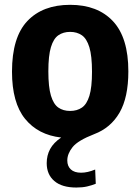

<svg xmlns="http://www.w3.org/2000/svg" viewBox="-20 -576 596 816"><path d="M304.5 221Q243 221 210.8 193.2Q178.5 165.5 178.5 117.5Q178.5 84.5 193 57.5Q207.5 30.5 240 8.5Q142 -2.5 86.5 -71Q31 -139.5 31 -271.5Q31 -417.5 96.2 -486.5Q161.5 -555.5 278 -555.5Q395 -555.5 460.2 -485.8Q525.5 -416 525.5 -272.5Q525.5 -162 488 -97.2Q450.5 -32.5 380.5 -6Q311 21 288.5 49.2Q266 77.5 266 106Q266 130 281 144Q296 158 324.5 158Q352 158 384.5 144.5L387 205Q369.5 212 350 216.5Q330.5 221 304.5 221ZM278 -104.5Q307.5 -104.5 328.2 -118.8Q349 -133 360 -169Q371 -205 371 -271Q371 -338.5 359.8 -375.2Q348.5 -412 327.8 -426.2Q307 -440.5 278 -440.5Q249 -440.5 228.2 -426.2Q207.5 -412 196.5 -375.8Q185.5 -339.5 185.5 -273Q185.5 -206 196.5 -169.5Q207.5 -133 228 -118.8Q248.5 -104.5 278 -104.5Z"/></svg>

Font: Encode Sans SemiCondensed SemiCondensed
Style: Bold
Weight: 700
Width: 4
Designer: Multiple Designers
Foundry: Impallari Type
Version: Version 3.000; ttfautohint (v1.8.3) -l 8 -r 50 -G 200 -x 14 